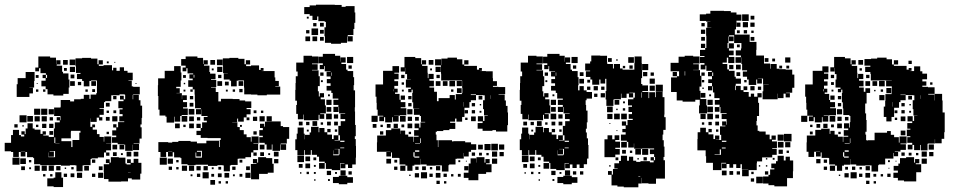

<svg xmlns="http://www.w3.org/2000/svg" viewBox="-20 -766 4050 816"><path d="M249 -360H207V-365H182V-387H174V-399H156V-423H174V-434H161V-448H175V-455H152V-476H146V-463H130V-479H143V-526H193V-521H218V-494H219V-510H237V-492H221V-487H244V-461H248V-454H271V-428H251H275V-394H272V-367H249ZM60 -99H36V-120H27V-123H0V-159H27V-162V-192H35V-214H61V-192H69V-186H83V-194H71V-208H85V-196H89V-220H127V-215H152V-197H161V-208H175V-194H164V-190H187V-184H209V-220H213V-246H234V-254H221V-268H235V-255H237V-273H210V-309H237V-312H238V-341H278V-335H295V-344H323V-346H336V-363H360V-346H365V-364H389V-370H392V-395V-424H367V-422H360V-399H336V-422H329V-430H307V-452H322V-456H303V-484H301V-518H329V-520H367V-517H394V-493H399V-510H417V-492H400V-486H420V-489H456V-467H461V-478H475V-465H489V-480H507V-465H522V-457H544V-425H526V-423H540V-399H526H546V-397H574V-365H546V-363H544V-344H546V-363H570V-340H577V-317H584V-265H582V-237H577V-225H582V-177H573V-156H548V-154H571V-128H545V-151H544V-125H512V-151H508V-131H488V-151H508V-153H480V-159H456V-183H474V-190H457V-212H474V-224H461V-238H475V-225H482V-247H508V-250H487V-272H501V-281H488V-301H501V-306H483V-336H505V-343H490V-359H506V-344H512V-363H510V-365H488V-361H453V-336H427V-332H422V-307H403V-304H421V-278H403V-268H415V-254H401V-266H391V-248H365V-263H364V-245V-227H372V-237H384V-225H374V-215H392V-196H403V-184H421V-164H423V-186H453V-156H431V-155H452V-127H431V-118H445V-104H431V-118H422V-97H396V-93H369V-90H365V-64H336V-63H331V-38H305V-63H300V-64H277V-62H239V-65H215V-64H185H151V-93V-68H125V-94H150H121V-116V-98H95V-120H88V-101H68V-120H60ZM300 -489H276V-513H300ZM268 -491H248V-511H268ZM442 -497H434V-505H442ZM470 -499H466V-503H470ZM299 -460H277V-482H299ZM264 -465H252V-477H264ZM105 -354H51V-408H55V-434H89V-460H127V-422H125V-394H105V-393H120V-369H105ZM296 -433H280V-449H296ZM180 -435V-448H175V-435ZM144 -435H132V-447H144ZM298 -401H278V-421H298ZM388 -401H368V-421H388ZM325 -404H311V-418H325ZM560 -409H556V-413H560ZM140 -409H136V-413H140ZM384 -375H372V-387H384ZM173 -376H163V-386H173ZM143 -376H133V-386H143ZM353 -376H343V-386H353ZM475 -344H461V-358H475ZM446 -313H430V-329H446ZM151 -278H125V-304H151ZM181 -278H155V-304H181ZM209 -280H187V-302H209ZM474 -285H462V-297H474ZM443 -286H433V-296H443ZM93 -246H63V-276H93ZM120 -249H96V-273H120ZM479 -250H457V-272H479ZM149 -250H127V-272H149ZM179 -250H157V-272H179ZM446 -253H430V-269H446ZM205 -254H191V-268H205ZM509 -251V-264V-251ZM119 -220H97V-242H119ZM207 -222H189V-240H207ZM177 -222H159V-240H177ZM55 -224H41V-238H55ZM143 -226H133V-236H143ZM81 -228H75V-234H81ZM281 -178H241V-166H283V-141H288V-171H317V-202H322V-210H297H282V-207H281ZM206 -193H190V-209H206ZM443 -196H433V-206H443ZM215 -158V-182H211V-158ZM215 -157H233V-158H215ZM478 -131H458V-151H478ZM215 -125H230H215ZM209 -100H187V-118H186V-98H214V-124H191V-122H209ZM69 -121H87V-122H69ZM568 -101H548V-121H568ZM538 -101H518V-121H538ZM476 -103H460V-119H476ZM502 -107H494V-115H502ZM495 6H441V-5H422V-34H421V-68H444V-73H430V-89H446V-75H451V-98H485V-96H513V-71H518V-67H535V-73H520V-89H536V-74H548V-91H568V-74H581V-28H576V-3H540V-8H524V5H495ZM215 -97H230H215ZM63 -66H33V-96H63ZM90 -69H66V-93H90ZM385 -74H371V-88H385ZM113 -76H103V-86H113ZM179 -40H157V-62H179ZM149 -40H127V-62H149ZM209 -40H187V-62H209ZM358 -41H338V-61H358ZM237 -42H219V-60H237ZM86 -43H70V-59H86ZM416 -43H400V-59H416ZM293 -46H283V-56H293ZM112 -47H104V-55H112ZM261 -48H255V-54H261ZM524 -34H535V-35H524ZM248 29H208V26H181V-8H208V-11H215V-34H241V-11H248ZM329 -10H307V-32H329ZM419 -10H397V-32H419ZM296 -13H280V-29H296ZM385 -14H371V-28H385ZM265 -14H251V-28H265ZM203 -16H193V-26H203ZM173 -16H163V-26H173Z M686 -99H662V-120H653V-162H695V-160H712V-163H738V-167H790V-164H817V-157H838H857V-168H911V-141H914V-171H918V-179H906H862V-180H833V-222H815V-240H833V-222H839V-246H859V-253H846V-269H862V-273H836V-301H835V-280H813V-302H834V-306H809V-335H808V-364H807V-386H799V-376H789V-386H799V-397H780V-425H799V-432H785V-450H801V-454H777V-476H772V-463H756V-479H769V-487H750V-515H769V-526H819V-520H843V-494H845V-510H863V-492H847V-487H870V-460H873V-453H896V-429H877V-426H899V-396H877V-394H897V-375H908V-335H919V-346H969V-345H998V-339H1022V-335H1048V-307H1028V-302H1045V-280H1028V-267H1040V-255H1028V-267H1016V-249H992V-262H988V-247H967V-246H989V-226H999V-213H1016V-195H1028V-183H1046V-164H1049V-186H1079V-156H1057V-154H1077V-128H1057V-118H1047V-98H1023V-92H994V-91H990V-65H962V-63H957V-38H931V-63H926V-64H904V-61H864V-66H839H811V-64H777V-68H751V-94H777H747V-97H720V-119H714V-101H694V-120H686ZM986 -399H962V-423H956V-428H931V-454H948V-455H928V-484H927V-518H955V-520H993V-516H1019V-493H1025V-510H1043V-492H1026V-485H1047V-488H1081V-469H1088V-477H1100V-465H1092V-464H1101H1147V-437H1150V-422H1165V-400H1150V-398H1171V-364H1141H1114V-361H1074V-364H1047V-365H1018V-394H1017V-424H992V-423H986ZM926 -489H902V-513H926ZM894 -491H874V-511H894ZM720 -245H688V-270H683V-275H658V-300H653V-342V-358H651V-404H652V-433H680V-465H720V-485H748V-458H751V-424H748V-397H729V-391H744V-371H730V-370H753V-345H754V-361H774V-341H758V-332H775V-310H758V-305H778V-277H752V-273H746V-249H722V-270H720ZM925 -460H903V-482H925ZM888 -467H880V-475H888ZM1026 -457H1036H1026ZM921 -434H907V-448H921ZM806 -436V-448H803V-436ZM770 -435H758V-447H770ZM1014 -401H994V-421H1014ZM924 -401H904V-421H924ZM952 -403H936V-419H952ZM767 -408H761V-414H767ZM1011 -374H997V-388H1011ZM979 -376H969V-386H979ZM948 -377H940V-385H948ZM768 -377H760V-385H768ZM801 -344H787V-358H801ZM802 -313H786V-329H802ZM806 -279H782V-303H806ZM1070 -285H1058V-297H1070ZM1099 -286H1089V-296H1099ZM776 -249H752V-273H776ZM1135 -130H1113V-152H1105V-159H1082V-183H1097V-189H1082V-213H1097V-222H1085V-240H1103V-228H1106V-249H1135V-250H1113V-272H1135V-250H1173V-230H1183V-226H1209V-176H1199V-156H1173V-153H1196V-129H1172V-152H1170V-125H1138V-152H1135ZM1105 -250H1083V-272H1105ZM804 -251H784V-271H804ZM1073 -252H1055V-270H1073ZM831 -254H817V-268H831ZM744 -221H724V-241H744ZM804 -221H784V-241H804ZM769 -226H759V-236H769ZM1008 -227H1000V-235H1008ZM833 -192H815V-210H833ZM1071 -194H1057V-208H1071ZM1104 -131H1084V-151H1104ZM834 -101H814V-118H811V-96H838V-125H817V-121H834ZM695 -121H712V-122H695ZM1164 -101H1144V-121H1164ZM1102 -103H1086V-119H1102ZM1071 -104H1057V-118H1071ZM1128 -107H1120V-115H1128ZM1081 -4H1047V-33H1046V-69H1070V-72H1055V-90H1073V-75H1077V-98H1111V-75V-94H1137V-70H1143V-32H1118V-27H1081ZM689 -66H659V-96H689ZM715 -70H693V-92H715ZM1163 -72H1145V-90H1163ZM1010 -75H998V-87H1010ZM739 -76H729V-86H739ZM775 -40H753V-62H775ZM805 -40H783V-62H805ZM863 -42H845V-60H863ZM833 -42H815V-60H833ZM1042 -43H1026V-59H1042ZM711 -44H697V-58H711ZM981 -44H967V-58H981ZM920 -45H908V-57H920ZM739 -46H729V-56H739ZM888 -47H880V-55H888ZM867 -8H841V-34H867ZM1045 -10H1023V-32H1045ZM954 -11H934V-31H954ZM922 -13H906V-29H922ZM831 -14H817V-28H831ZM890 -15H878V-27H890ZM1010 -15H998V-27H1010ZM798 -17H790V-25H798ZM978 -17H970V-25H978ZM894 19H874V-1H894ZM949 14H939V4H949ZM919 14H909V4H919Z M1429 -580H1387V-584H1361V-612H1359V-650H1365V-673H1360V-676H1333V-696H1328V-681H1308V-699H1296V-706H1273V-736H1296V-743H1323V-746H1373H1403V-745H1432V-737H1449V-740H1487V-713H1490V-669H1486V-643H1482V-617H1458V-612H1479V-590H1457V-611H1455V-584H1429ZM1292 -687H1284V-695H1292ZM1356 -653H1340V-669H1356ZM1325 -654H1311V-668H1325ZM1332 -617H1304V-645H1332ZM1356 -623H1340V-639H1356ZM1295 -624H1281V-638H1295ZM1328 -591H1308V-611H1328ZM1298 -591H1278V-611H1298ZM1356 -593H1340V-609H1356ZM1272 -107H1244V-128H1235V-174H1241V-198H1245V-224H1271V-198H1275V-174H1276V-193H1296V-203H1302V-227H1334V-204H1337V-222H1359V-204H1371V-218H1385V-204H1371V-194H1391V-175H1398V-191H1418V-171H1402V-169H1425V-191H1418V-231H1444H1428V-251H1447V-260H1427V-282H1447V-284H1421V-311H1419V-290H1397V-312H1418V-320H1397V-342H1418V-347H1394V-371H1388V-381H1368V-401H1385V-412H1369V-430H1385V-441H1368V-461H1385V-463H1360V-485H1357V-472H1339V-490H1352V-497H1334V-525H1352V-537H1404V-529H1426V-504H1427V-522H1449V-500H1431V-494H1451V-470H1457V-464H1481V-438H1485V-404H1483V-382H1489V-352V-310H1488V-292H1489V-250V-235H1492V-187H1488V-175H1492V-146H1493V-96H1492V-67H1477V-52H1459V-67H1448V-51H1428V-71H1444V-73H1426V-43H1390V-48H1365V-73H1360V-79H1336V-100H1327V-108H1305V-128H1301V-108H1275V-128H1272ZM1270 -259H1246V-282H1239V-320H1242V-338H1235V-384H1236V-413H1237V-442H1245V-462H1239V-500H1270V-529H1306V-526H1333V-496H1306V-493H1330V-469H1306V-467H1334V-442H1339V-400H1331V-378H1315H1335V-356H1339V-370H1357V-352H1343V-344H1361V-318H1343H1365V-284H1341V-281H1358V-261H1338V-278H1334V-255H1302H1272V-279H1270ZM1481 -498H1455V-524H1481ZM1475 -474H1461V-488H1475ZM1390 -444V-458H1388V-444ZM1355 -444H1341V-458H1355ZM1352 -417H1344V-425H1352ZM1382 -357H1374V-365H1382ZM1389 -320H1367V-342H1389ZM1388 -291H1368V-311H1388ZM1390 -259H1366V-283H1390ZM1417 -262H1399V-280H1417ZM1328 -231H1308V-251H1328ZM1416 -233H1400V-249H1416ZM1386 -233H1370V-249H1386ZM1266 -233H1250V-249H1266ZM1295 -234H1281V-248H1295ZM1353 -236H1343V-246H1353ZM1413 -206H1403V-216H1413ZM1292 -207H1284V-215H1292ZM1426 -163H1444V-168H1426V-136H1443V-139H1426ZM1419 -110H1397V-127H1396V-106H1420V-109H1423V-133H1402V-132H1419ZM1272 -77H1244V-105H1272ZM1298 -81H1278V-101H1298ZM1324 -85H1312V-97H1324ZM1360 -49H1336V-73H1360ZM1298 -51H1278V-71H1298ZM1266 -53H1250V-69H1266ZM1322 -57H1314V-65H1322ZM1449 -20H1427V-42H1449ZM1387 -22H1369V-40H1387ZM1475 -24H1461V-38H1475ZM1293 -26H1283V-36H1293ZM1322 -27H1314V-35H1322ZM1412 -27H1404V-35H1412ZM1261 -28H1255V-34H1261ZM1456 17H1420V12H1395V-14H1420V-19H1456ZM1480 11H1456V-13H1480ZM1382 3H1374V-5H1382ZM1321 2H1315V-4H1321Z M1642 -101H1622V-121H1639V-122H1622V-121H1582V-161H1583V-190H1620V-213H1643V-220H1681V-197H1682V-211H1702V-194H1715V-185H1736V-163H1738V-185H1759V-189H1740V-213H1759V-221H1742V-241H1762V-224H1767V-246H1787V-248H1769V-273H1764V-278H1739V-304H1762V-305H1736V-331H1732V-371H1734V-385H1729V-374H1715V-388H1726V-394H1705V-428H1726V-429H1710V-451H1702V-478H1701V-462H1683V-480H1699V-524H1745V-519H1770V-493H1773V-510H1791V-492H1774V-486H1797V-457H1798V-434H1801V-452H1823V-430H1805V-423H1824V-399H1805V-394H1825V-376H1837V-336H1844V-349H1891V-362H1913V-343H1917V-366H1943V-370H1945V-393H1944V-424H1915V-425H1889V-424H1855V-453H1854V-488H1829V-514H1855V-489H1856V-517H1882V-521H1922V-514H1945V-492H1953V-510H1971V-492H1953V-486H1977H2007V-470H2016V-477H2028V-465H2021V-464H2045V-463H2074V-434H2075V-421H2092V-401H2075V-397H2098V-396H2127V-366H2099V-364H2125V-339H2130V-316H2137V-288H2139V-234H2136V-207H2088V-213H2073V-210H2031V-219H2010V-243H2031V-250H2011V-272H2033V-252H2039V-274H2053V-276H2037V-302H2033V-340H2040V-361H2032V-362H2003V-340H1981V-332H1975V-308H1954V-269H1944V-249H1920V-262H1914V-249H1893V-244H1915V-218H1890V-213H1864V-209H1837V-206H1832V-194H1835V-170H1841V-141H1843V-170H1901V-165H1907V-166H1957V-161H1982V-153H2004V-129H1982V-121H1957H1972V-101H1952V-116H1951V-92H1922V-91H1916V-67H1889V-64H1886V-37H1858V-63H1831V-62H1793V-67H1768V-91H1767V-66H1741V-62H1703V-67H1678V-94H1675V-95H1646V-118H1642ZM1822 -491H1802V-511H1822ZM1612 -251H1592V-271H1609V-274H1585V-300H1581V-329H1580V-355H1576V-407H1608V-417V-465H1648V-485H1676V-457H1656V-453H1674V-429H1656V-421H1672V-401H1656V-389H1670V-373H1659V-367H1678V-342H1683V-332H1703V-310H1683V-306H1707V-276H1679V-274H1655V-273H1674V-249H1650V-268H1647V-246H1617V-268H1612ZM1853 -460H1831V-482H1853ZM1816 -467H1808V-475H1816ZM1849 -434H1835V-448H1849ZM1699 -434H1685V-448H1699ZM1914 -399H1890V-423H1914ZM1943 -400H1921V-422H1943ZM1882 -401H1862V-421H1882ZM1852 -401H1832V-421H1852ZM1697 -406H1687V-416H1697ZM1942 -371H1922V-391H1942ZM1654 -378V-387H1653V-378ZM1907 -376H1897V-386H1907ZM1696 -377H1688V-385H1696ZM1981 -362H2003V-365H1981ZM2065 -346V-361H2064V-346ZM1701 -342H1683V-360H1701ZM2030 -343H2014V-359H2030ZM1729 -344H1715V-358H1729ZM1949 -313V-332H1948V-313ZM1999 -314H1985V-328H1999ZM1729 -314H1715V-328H1729ZM2025 -318H2019V-324H2025ZM1733 -280H1711V-302H1733ZM1999 -284H1985V-298H1999ZM1969 -284H1955V-298H1969ZM2026 -287H2018V-295H2026ZM1585 -248H1559V-274H1585ZM1704 -249H1680V-273H1704ZM2002 -251H1982V-271H2002ZM1731 -252H1713V-270H1731ZM1760 -253H1744V-269H1760ZM1967 -256H1957V-266H1967ZM1732 -221H1712V-241H1732ZM1671 -222H1653V-240H1671ZM1580 -223H1564V-239H1580ZM1640 -223H1624V-239H1640ZM1698 -225H1686V-237H1698ZM1607 -226H1597V-236H1607ZM1609 -194H1595V-208H1609ZM1727 -196H1717V-206H1727ZM1769 -158V-178H1766V-158ZM1744 -155H1765V-157H1744ZM2096 -127H2068V-155H2096ZM2065 -128H2039V-154H2065ZM2123 -130H2101V-152H2123ZM2032 -131H2012V-151H2032ZM1762 -101H1742V-119H1737V-100H1741V-96H1762V-127H1744V-121H1762ZM2093 -100H2071V-122H2093ZM2121 -102H2103V-120H2121ZM1999 -104H1985V-118H1999ZM2028 -105H2016V-117H2028ZM2057 -106H2047V-116H2057ZM2013 0H1971V-10H1951V-32H1971V-42H1953V-60H1971V-42H1972V-71H1980V-93H2004V-75H2005V-98H2039V-75H2043V-90H2061V-72H2046V-68H2069V-34H2046V-27H2013ZM2093 -70H2071V-92H2093ZM1642 -71H1622V-91H1642ZM1668 -75H1656V-87H1668ZM1936 -77H1928V-85H1936ZM1964 -79H1960V-83H1964ZM1733 -40H1711V-62H1733ZM1703 -40H1681V-62H1703ZM1851 -42H1833V-60H1851ZM1790 -43H1774V-59H1790ZM1669 -44H1655V-58H1669ZM1759 -44H1745V-58H1759ZM1817 -46H1807V-56H1817ZM1795 -8H1769V-34H1795ZM1852 -11H1832V-31H1852ZM1761 -12H1743V-30H1761ZM1819 -14H1805V-28H1819ZM1879 -14H1865V-28H1879ZM1938 -15H1926V-27H1938ZM1907 -16H1897V-26H1907ZM1725 -18H1719V-24H1725ZM1849 16H1835V2H1849ZM1877 14H1867V4H1877Z M2226 -107H2198V-128H2189V-174H2195V-198H2199V-224H2225V-198H2229V-174H2230V-193H2250V-203H2256V-227H2288V-204H2291V-222H2313V-204H2325V-218H2339V-204H2325V-194H2345V-175H2352V-191H2372V-171H2356V-169H2379V-191H2372V-231H2398H2382V-251H2401V-260H2381V-282H2401V-284H2375V-311H2373V-290H2351V-312H2372V-320H2351V-342H2372V-347H2348V-371H2342V-381H2322V-401H2339V-412H2323V-430H2339V-441H2322V-461H2339V-463H2314V-485H2311V-472H2293V-490H2306V-497H2288V-525H2306V-537H2358V-529H2380V-504H2381V-522H2403V-500H2385V-494H2405V-470H2411V-464H2435V-438H2439V-404H2437V-382H2473V-375H2496V-347H2473V-340H2469V-320H2471V-296H2477V-246H2474V-219H2470V-203H2474V-178H2479V-150H2481V-92H2475V-68H2461V-52H2443V-67H2431V-52H2413V-67H2402V-51H2382V-71H2398V-73H2380V-43H2344V-48H2319V-73H2314V-79H2290V-100H2281V-108H2259V-128H2255V-108H2229V-128H2226ZM2587 -316H2557V-343H2554V-379H2557V-406V-431H2535H2552V-411H2532V-428H2527V-406H2497V-428H2489V-439H2470V-463H2488V-466H2467V-496H2488V-505H2493V-530H2531V-529H2560V-500H2561V-494H2585V-475H2589V-494H2615V-475H2626V-470H2651H2676V-497H2677V-526H2707V-497H2708V-468H2709V-494H2735V-468H2709V-434H2705V-409H2710V-375H2736V-349H2739V-374H2765V-353H2768V-375H2796V-353H2804V-309V-279H2803V-268H2809V-214H2799V-194H2796V-170H2801V-143H2804V-99H2800V-85H2806V-55V-7H2768V15H2736V13H2708V-10H2707V14H2693V30H2631V27H2604V22H2579V-23H2564V-39H2580V-24H2585V-48H2605V-50H2591V-72H2611V-82H2619V-104H2645V-83H2653V-100H2671V-83H2684V-78H2702V-81H2742V-76H2758V-84H2745V-98H2759V-85H2764V-99H2760V-111H2742V-131H2760V-135H2736V-136H2709V-134H2675V-156H2674V-139H2650V-163H2667H2644V-168H2619V-194H2639V-232H2623V-250H2641V-234H2647V-256H2669V-261H2652V-281H2666V-290H2651V-312H2666V-318H2649V-344H2672V-351H2678V-372H2655V-370H2671V-352H2653V-368H2643V-350H2621V-368H2619V-344H2590V-343H2587ZM2224 -259H2200V-282H2193V-320H2196V-338H2189V-384H2190V-413H2191V-442H2199V-462H2193V-500H2224V-529H2260V-526H2287V-496H2260V-493H2284V-469H2260V-467H2288V-442H2293V-400H2285V-378H2269H2289V-356H2293V-370H2311V-352H2297V-344H2315V-318H2297H2319V-284H2295V-281H2312V-261H2292V-278H2288V-255H2256H2226V-279H2224ZM2435 -498H2409V-524H2435ZM2674 -499H2650V-523H2674ZM2580 -503H2564V-519H2580ZM2605 -508H2599V-514H2605ZM2429 -474H2415V-488H2429ZM2669 -474H2655V-488H2669ZM2637 -476H2627V-486H2637ZM2731 -442H2713V-460H2731ZM2460 -443H2444V-459H2460ZM2344 -444V-458H2342V-444ZM2309 -444H2295V-458H2309ZM2759 -444H2745V-458H2759ZM2763 -410H2741V-432H2763ZM2462 -411H2442V-431H2462ZM2488 -415H2476V-427H2488ZM2306 -417H2298V-425H2306ZM2797 -376H2767V-406H2797ZM2734 -379H2710V-403H2734ZM2763 -380H2741V-402H2763ZM2461 -382H2443V-400H2461ZM2521 -382H2503V-400H2521ZM2549 -384H2535V-398H2549ZM2489 -384H2475V-398H2489ZM2708 -351V-373H2706V-351ZM2551 -352H2533V-370H2551ZM2519 -354H2505V-368H2519ZM2336 -357H2328V-365H2336ZM2343 -320H2321V-342H2343ZM2612 -321H2592V-341H2612ZM2636 -327H2628V-335H2636ZM2584 -289H2560V-313H2584ZM2342 -291H2322V-311H2342ZM2637 -296H2627V-306H2637ZM2605 -298H2599V-304H2605ZM2614 -259H2590V-283H2614ZM2644 -259H2620V-283H2644ZM2344 -259H2320V-283H2344ZM2583 -260H2561V-282H2583ZM2371 -262H2353V-280H2371ZM2282 -231H2262V-251H2282ZM2370 -233H2354V-249H2370ZM2340 -233H2324V-249H2340ZM2220 -233H2204V-249H2220ZM2249 -234H2235V-248H2249ZM2307 -236H2297V-246H2307ZM2574 -239H2570V-243H2574ZM2639 -204H2625V-218H2639ZM2367 -206H2357V-216H2367ZM2246 -207H2238V-215H2246ZM2604 -209H2600V-213H2604ZM2595 -98H2549V-128V-174H2562V-191H2582V-174H2592V-191H2612V-171H2595V-164H2615V-138H2595V-133H2614V-109H2595ZM2380 -163H2398V-168H2380V-136H2397V-139H2380ZM2644 -139H2620V-163H2644ZM2735 -108H2709V-134H2735ZM2373 -110H2351V-127H2350V-106H2374V-109H2377V-133H2356V-132H2373ZM2704 -109H2680V-133H2704ZM2640 -113H2624V-129H2640ZM2667 -116H2657V-126H2667ZM2226 -77H2198V-105H2226ZM2252 -81H2232V-101H2252ZM2729 -84H2715V-98H2729ZM2278 -85H2266V-97H2278ZM2608 -85H2596V-97H2608ZM2695 -88H2689V-94H2695ZM2314 -49H2290V-73H2314ZM2252 -51H2232V-71H2252ZM2220 -53H2204V-69H2220ZM2276 -57H2268V-65H2276ZM2575 -58H2569V-64H2575ZM2403 -20H2381V-42H2403ZM2341 -22H2323V-40H2341ZM2429 -24H2415V-38H2429ZM2459 -24H2445V-38H2459ZM2247 -26H2237V-36H2247ZM2276 -27H2268V-35H2276ZM2366 -27H2358V-35H2366ZM2215 -28H2209V-34H2215ZM2410 17H2374V12H2349V-14H2374V-19H2410ZM2693 -16H2701V-18H2693ZM2434 11H2410V-13H2434ZM2336 3H2328V-5H2336ZM2275 2H2269V-4H2275Z M3046 -43H3010V-74H2981V-102H2979V-127H2944V-175H2945V-204H2956V-223H2980V-204H2991V-195H3012V-175H3019V-190H3037V-172H3022V-171H3045V-193H3040V-229H3063V-232H3049V-250H3067V-236H3069V-251H3068V-260H3047V-282H3068V-285H3042V-311H3038V-291H3018V-311H3038V-349H3016V-373H3010V-399H3007V-382H2989V-400H3006V-442H2989V-460H3005V-465H2982V-487H2978V-471H2958V-491H2974V-498H2955V-524H2974V-528H2955V-554H2977V-562H2959V-580H2977V-562H2982V-587V-614H2981V-648H3003V-649H2986V-673H2999V-674H2981V-677H2954V-705H2981V-708H2999V-720H3057V-719H3086V-713H3110V-704H3131V-678H3110V-670H3127V-652H3109V-669H3108V-641H3103V-619H3136H3166V-588H3195V-554H3194V-530H3197H3227V-500V-496H3253V-474H3255V-494H3281V-474H3291V-472H3319V-470H3347V-449H3356V-393H3347V-372H3321V-370H3337V-352H3319V-368H3310V-349H3286V-368H3285V-344H3251H3221V-378H3224V-405H3247V-406H3223V-432H3201V-431H3218V-411H3198V-428H3194V-405H3162V-428H3155V-440H3137V-462H3155V-467H3134V-494H3131V-522H3130V-499H3106V-523H3129V-530H3107V-552H3129V-560H3131V-583H3100V-616H3078V-611H3098V-591H3078V-611H3076V-583H3072V-561H3077V-582H3099V-560H3078V-524H3101V-498H3075V-521H3069V-500H3051V-494H3071V-471H3078V-465H3102V-440H3107V-402H3105V-383H3108V-401H3128V-383H3140V-375H3162V-355H3171V-368H3185V-355H3199V-370H3217V-352H3202V-329H3206V-273H3197V-252H3195V-233H3200V-210H3207V-207H3234V-194H3251V-174H3259V-190H3277V-172H3261V-165H3282V-137H3262V-134H3281V-108H3262V-97H3219V-80H3197V-72H3196V-43H3162V-17H3134V-45H3160V-46H3133V-68H3127V-52H3109V-68H3096V-53H3080V-69H3068V-51H3048V-71H3066V-74H3046ZM3162 -677H3134V-705H3162ZM3186 -683H3170V-699H3186ZM3159 -650H3137V-672H3159ZM3187 -652H3169V-670H3187ZM2975 -654H2961V-668H2975ZM2977 -622H2959V-640H2977ZM3155 -624H3141V-638H3155ZM3124 -625H3112V-637H3124ZM3183 -626H3173V-636H3183ZM3186 -593H3170V-609H3186ZM2976 -593H2960V-609H2976ZM3124 -565H3112V-577H3124ZM3098 -531H3078V-551H3098ZM2985 -284H2951V-318H2954V-342H2935V-334H2881V-339H2856V-375H2832V-405V-437H2857V-442H2839V-460H2857V-442H2866V-463H2860H2830V-499H2860H2864V-525H2890V-529H2926V-526H2953V-496H2926V-493H2950V-469H2926V-468H2955V-444H2961V-458H2975V-444H2961V-398H2953V-380H2957V-345H2982V-318H2985ZM3339 -500H3317V-522H3339ZM3246 -503H3230V-519H3246ZM3274 -505H3262V-517H3274ZM3128 -471H3108V-491H3128ZM3097 -472H3079V-490H3097ZM3334 -475H3322V-487H3334ZM3304 -475H3292V-487H3304ZM2892 -445V-463H2890V-445ZM3126 -443H3110V-459H3126ZM3011 -443V-458H3007V-443ZM3129 -410H3107V-432H3129ZM3006 -413H2990V-429H3006ZM3153 -416H3143V-426H3153ZM2973 -416H2963V-426H2973ZM3187 -382H3169V-400H3187ZM3156 -383H3140V-399H3156ZM3215 -384H3201V-398H3215ZM2971 -388H2965V-394H2971ZM2978 -351H2958V-371H2978ZM3040 -351V-368V-351ZM3002 -357H2994V-365H3002ZM3009 -320H2987V-342H3009ZM3038 -321H3018V-341H3038ZM3010 -289H2986V-313H3010ZM3010 -259H2986V-283H3010ZM2979 -260H2957V-282H2979ZM3036 -263H3020V-279H3036ZM3036 -233H3020V-249H3036ZM3005 -234H2991V-248H3005ZM2973 -236H2963V-246H2973ZM3005 -204H2991V-218H3005ZM3033 -206H3023V-216H3033ZM3344 -165H3312V-197H3344ZM3311 -168H3285V-194H3311ZM3048 -163H3067V-168H3048ZM3310 -139H3286V-163H3310ZM3339 -140H3317V-162H3339ZM3048 -135H3064V-139H3048ZM3039 -110H3017V-108H3041H3044V-131H3039ZM3307 -112H3289V-130H3307ZM3333 -116H3323V-126H3333ZM3325 26H3271V21H3246V14H3223V-16H3246V-23H3253V-46H3271V-51H3258V-71H3278V-81H3285V-104H3311V-84H3319V-100H3337V-84H3351V-38H3350V-9H3325ZM3272 -87H3264V-95H3272ZM3241 -88H3235V-94H3241ZM3241 -58H3235V-64H3241ZM3211 -58H3205V-64H3211ZM3068 -21H3048V-41H3068ZM3096 -23H3080V-39H3096ZM3125 -24H3111V-38H3125ZM3245 -24H3231V-38H3245ZM3183 -26H3173V-36H3183ZM3222 13H3194V-15H3222ZM3185 6H3171V-8H3185Z M3440 -99H3416V-121H3408V-161H3409V-190H3445V-214H3470V-219H3506V-197H3509V-210H3527V-194H3541V-185H3562V-163H3564V-185H3585V-189H3566V-213H3585V-220H3567V-242H3589V-224H3592V-247H3613H3594V-273H3590V-277H3564V-305H3562V-331H3558V-371H3560V-385H3555V-374H3541V-388H3552V-394H3531V-428H3552H3535V-451H3528V-478H3527V-462H3509V-480H3525V-524H3571V-518H3595V-493H3599V-510H3617V-492H3600V-486H3623V-457H3624V-434H3627V-452H3649V-430H3631V-423H3650V-399H3631V-394H3651V-376H3658V-391H3678V-371H3663V-326H3657V-310V-284H3661V-256H3663V-206H3658V-194H3661V-170H3667V-168H3669V-170H3697V-202H3750V-209H3766V-193H3780V-183H3800V-160H3803V-186H3833V-156H3807V-153H3830V-129H3807V-122H3783V-120H3797V-102H3779V-116H3777V-92H3747H3742V-67H3715V-64H3712V-37H3684V-63H3657V-62H3619V-67H3594V-90H3593V-66H3567V-62H3529V-67H3504V-94H3501V-95H3472V-118H3468V-101H3448V-121H3465V-122H3448V-121H3440ZM3769 -250H3747V-269H3736V-313H3742V-337H3743V-366H3769V-370H3771V-393H3770V-399H3746V-423H3770V-424H3741V-425H3715V-424H3681V-452H3679V-460H3657V-482H3679V-487H3654V-515H3682V-517H3708V-521H3748V-514H3771V-492H3779V-510H3797V-492H3779V-486H3803V-470V-486H3833V-470H3842V-477H3854V-465H3847V-464H3865V-484H3891V-463H3900V-453H3920V-429H3900V-420H3917V-402H3900V-397H3924V-395H3952V-367H3925V-364H3951V-339H3952V-367H3984V-339H3986V-309V-288H3995V-234V-204H3993V-176H3982V-157H3954V-174H3953V-156H3924V-155H3922V-127H3894V-150H3891V-128H3865V-150H3858V-131H3838V-151H3857V-159H3836V-183H3849V-187H3834V-215H3849V-219H3836V-243H3857V-250H3837V-272H3859V-252H3865V-274H3879V-275H3862V-302H3859V-340H3866V-361H3858V-362H3829V-364H3807V-362H3829V-340H3807V-332H3801V-308H3780V-269H3769ZM3648 -491H3628V-511H3648ZM3855 -494H3841V-508H3855ZM3438 -251H3418V-271H3435V-274H3411V-300H3407V-329H3406V-355H3402V-407H3434V-417V-465H3475V-484H3501V-458H3482V-453H3500V-429H3482V-420H3497V-402H3482V-389H3496V-373H3485V-367H3504V-341H3508V-332H3529V-310H3508V-306H3533V-276H3504V-275H3481V-273H3500V-249H3476V-268H3473V-246H3443V-268H3438ZM3643 -466H3633V-476H3643ZM3675 -434H3661V-448H3675ZM3525 -434H3511V-448H3525ZM3740 -399H3716V-423H3740ZM3708 -401H3688V-421H3708ZM3678 -401H3658V-421H3678ZM3524 -405H3512V-417H3524ZM3943 -406H3933V-416H3943ZM3769 -370H3747V-392H3769ZM3480 -378V-387H3478V-378ZM3733 -376H3723V-386H3733ZM3522 -377H3514V-385H3522ZM3701 -378H3695V-384H3701ZM3739 -340H3717V-362H3739ZM3891 -346V-361H3890V-346ZM3527 -342H3509V-360H3527ZM3856 -343H3840V-359H3856ZM3555 -344H3541V-358H3555ZM3775 -313V-332H3774V-313ZM3825 -314H3811V-328H3825ZM3555 -314H3541V-328H3555ZM3851 -318H3845V-324H3851ZM3559 -280H3537V-302H3559ZM3825 -284H3811V-298H3825ZM3794 -285H3782V-297H3794ZM3852 -287H3844V-295H3852ZM3411 -248H3385V-274H3411ZM3530 -249H3506V-273H3530ZM3828 -251H3808V-271H3828ZM3557 -252H3539V-270H3557ZM3586 -254H3571V-269H3586ZM3793 -256H3783V-266H3793ZM3558 -221H3538V-241H3558ZM3497 -222H3479V-240H3497ZM3466 -223H3450V-239H3466ZM3524 -225H3512V-237H3524ZM3433 -226H3423V-236H3433ZM3828 -191H3808V-211H3828ZM3434 -195H3422V-207H3434ZM3553 -196H3543V-206H3553ZM3594 -158V-178H3592V-158ZM3570 -155H3591V-157H3570ZM3949 -130H3927V-152H3949ZM3570 -121H3587V-127H3570ZM3919 -100H3897V-122H3919ZM3947 -102H3929V-120H3947ZM3567 -100V-96H3587V-101H3568V-119H3563V-100ZM3825 -104H3811V-118H3825ZM3854 -105H3842V-117H3854ZM3883 -106H3873V-116H3883ZM3874 5H3822V1H3796V-10H3777V-32H3796V-41H3778V-61H3798V-43V-71H3805V-94H3831V-75V-98H3865V-75H3869V-90H3887V-72H3872V-68H3895V-34H3874ZM3919 -70H3897V-92H3919ZM3467 -72H3449V-90H3467ZM3495 -74H3481V-88H3495ZM3762 -77H3754V-85H3762ZM3790 -79H3786V-83H3790ZM3559 -40H3537V-62H3559ZM3529 -40H3507V-62H3529ZM3677 -42H3659V-60H3677ZM3615 -44H3601V-58H3615ZM3495 -44H3481V-58H3495ZM3584 -45H3572V-57H3584ZM3643 -46H3633V-56H3643ZM3760 -49H3756V-53H3760ZM3621 -8H3595V-34H3621ZM3678 -11H3658V-31H3678ZM3587 -12H3569V-30H3587ZM3645 -14H3631V-28H3645ZM3765 -14H3751V-28H3765ZM3704 -15H3692V-27H3704ZM3733 -16H3723V-26H3733ZM3551 -18H3545V-24H3551ZM3675 16H3661V2H3675ZM3703 14H3693V4H3703Z"/></svg>

Font: Rubik Storm
Style: Regular
Weight: 400
Designer: Hubert and Fischer, NaN
Foundry: Hubert and Fischer, NaN
Version: Version 2.201